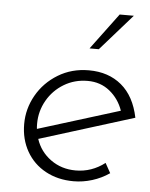

<svg xmlns="http://www.w3.org/2000/svg" viewBox="-48 -655 549 702"><g transform="rotate(5 226.5 -304.0)"><path d="M252 -33Q311 -33 359 -70L379 -34Q350 -14 316 -3.5Q282 7 248 7Q190 7 145 -17.5Q100 -42 75 -86Q50 -130 50 -186Q50 -242 78 -291.5Q106 -341 156 -371.5Q206 -402 269 -402Q341 -402 389 -362Q437 -322 453 -244L106 -136Q121 -90 160.5 -61.5Q200 -33 252 -33ZM268 -363Q220 -363 181 -339.5Q142 -316 119.5 -276.5Q97 -237 97 -191Q97 -178 98 -172L398 -265Q383 -308 349 -335.5Q315 -363 268 -363ZM298 -482H264L363 -615H415Z"/></g></svg>

Font: Josefin Sans Light
Style: Italic
Weight: 300
Italic angle: -7°
Designer: Santiago Orozco
Foundry: Typemade
Version: Version 2.000